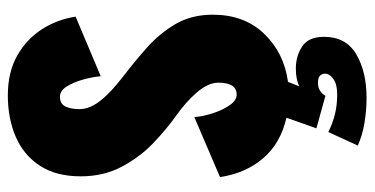

<svg xmlns="http://www.w3.org/2000/svg" viewBox="-253 -493 956 490"><g transform="rotate(-90 225.0 -248.0)"><path d="M220 209.5Q188 209.5 155.5 204Q123 198.5 98.5 187L133 112Q155.5 123 178.5 128.8Q201.5 134.5 229 134.5Q255 134.5 268.5 124.8Q282 115 282 103.5Q282 96.5 277.2 91Q272.5 85.5 258 85.5Q237 85.5 225.5 104.5L142.5 81.5L169.5 5Q105 -9.5 66.5 -54Q28 -98.5 18 -164.5L171 -230Q173 -207.5 181.2 -182.2Q189.5 -157 201.8 -139.5Q214 -122 228.5 -122Q259 -122 259 -168.5Q259 -195 234 -223.8Q209 -252.5 174 -277Q141 -300.5 105.2 -334.5Q69.5 -368.5 44.8 -414.8Q20 -461 20 -520Q20 -582.5 46.8 -623.8Q73.5 -665 120.2 -685.5Q167 -706 226.5 -706Q286 -706 328.2 -682Q370.5 -658 395.5 -618.8Q420.5 -579.5 427.5 -533L275.5 -469Q273.5 -490.5 266.8 -514.5Q260 -538.5 249.2 -555.8Q238.5 -573 223 -573Q205 -573 198.2 -559Q191.5 -545 191.5 -523.5Q191.5 -497 213 -469.8Q234.5 -442.5 277 -410Q313 -382.5 349 -350.5Q385 -318.5 408.8 -277.8Q432.5 -237 432.5 -183Q432.5 -102.5 383.8 -51.8Q335 -1 261 9L249.5 38Q267 29 295.5 29Q326.5 29 351.2 45Q376 61 376 101Q376 157 331.5 183.2Q287 209.5 220 209.5Z"/></g></svg>

Font: Trispace Condensed ExtraBold
Style: Regular
Weight: 800
Width: 3
Designer: Tyler Finck
Foundry: Etcetera Type Company
Version: Version 1.210; ttfautohint (v1.8.3)